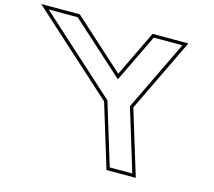

<svg xmlns="http://www.w3.org/2000/svg" viewBox="-491 -935 1284 1151"><g transform="rotate(15 151.0 -360.0)"><path d="M299.3 -336 395.9 -20 417.3 50H277.3L255.9 -20L159.7 -334.8L-195.6 -656L-321.4 -770H-141.4L-112.5 -744L187.4 -473L317.8 -743L330.6 -770H508.6L454.1 -657ZM320.7 -334.4 540.4 -790H317.9L299.8 -751.6L181 -505.7L-99.1 -758.9L-133.8 -790H-373.3L142.1 -323.6L262.5 70H444.3Z"/></g></svg>

Font: Nordica Plus
Style: NordicaClassicRgOpOblOl
Weight: 500
Version: Version 1.01